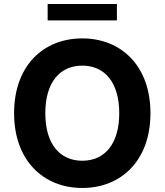

<svg xmlns="http://www.w3.org/2000/svg" viewBox="-20 -929 822 959"><path d="M731.5 -363.6C731.5 -601.6 583.8 -737.2 391 -737.2C197.1 -737.2 50.4 -601.6 50.4 -363.6C50.4 -126.8 197.1 9.9 391 9.9C583.8 9.9 731.5 -125.7 731.5 -363.6ZM206.3 -363.6C206.3 -517.8 279.1 -601.2 391 -601.2C502.5 -601.2 575.6 -517.8 575.6 -363.6C575.6 -209.5 502.5 -126.1 391 -126.1C279.1 -126.1 206.3 -209.5 206.3 -363.6ZM218 -827.1H563.9V-909.1H218Z"/></svg>

Font: Magic Ui Pro
Style: Bold
Weight: 700
Designer: Stefan Endress, Andreas Faust
Version: Version 1.000;FEAKit 1.0